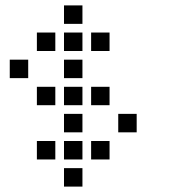

<svg xmlns="http://www.w3.org/2000/svg" viewBox="-20 -704 640 708"><path d="M217 -684Q216 -684 216 -684Q216 -684 216 -683V-617Q216 -616 216 -616Q216 -616 217 -616H283Q284 -616 284 -616Q284 -616 284 -617V-683Q284 -684 284 -684Q284 -684 283 -684ZM117 -584Q116 -584 116 -584Q116 -584 116 -583V-517Q116 -516 116 -516Q116 -516 117 -516H183Q184 -516 184 -516Q184 -516 184 -517V-583Q184 -584 184 -584Q184 -584 183 -584ZM217 -584Q216 -584 216 -584Q216 -584 216 -583V-517Q216 -516 216 -516Q216 -516 217 -516H283Q284 -516 284 -516Q284 -516 284 -517V-583Q284 -584 284 -584Q284 -584 283 -584ZM317 -584Q316 -584 316 -584Q316 -584 316 -583V-517Q316 -516 316 -516Q316 -516 317 -516H383Q384 -516 384 -516Q384 -516 384 -517V-583Q384 -584 384 -584Q384 -584 383 -584ZM17 -484Q16 -484 16 -484Q16 -484 16 -483V-417Q16 -416 16 -416Q16 -416 17 -416H83Q84 -416 84 -416Q84 -416 84 -417V-483Q84 -484 84 -484Q84 -484 83 -484ZM217 -484Q216 -484 216 -484Q216 -484 216 -483V-417Q216 -416 216 -416Q216 -416 217 -416H283Q284 -416 284 -416Q284 -416 284 -417V-483Q284 -484 284 -484Q284 -484 283 -484ZM117 -384Q116 -384 116 -384Q116 -384 116 -383V-317Q116 -316 116 -316Q116 -316 117 -316H183Q184 -316 184 -316Q184 -316 184 -317V-383Q184 -384 184 -384Q184 -384 183 -384ZM217 -384Q216 -384 216 -384Q216 -384 216 -383V-317Q216 -316 216 -316Q216 -316 217 -316H283Q284 -316 284 -316Q284 -316 284 -317V-383Q284 -384 284 -384Q284 -384 283 -384ZM317 -384Q316 -384 316 -384Q316 -384 316 -383V-317Q316 -316 316 -316Q316 -316 317 -316H383Q384 -316 384 -316Q384 -316 384 -317V-383Q384 -384 384 -384Q384 -384 383 -384ZM217 -284Q216 -284 216 -284Q216 -284 216 -283V-217Q216 -216 216 -216Q216 -216 217 -216H283Q284 -216 284 -216Q284 -216 284 -217V-283Q284 -284 284 -284Q284 -284 283 -284ZM417 -284Q416 -284 416 -284Q416 -284 416 -283V-217Q416 -216 416 -216Q416 -216 417 -216H483Q484 -216 484 -216Q484 -216 484 -217V-283Q484 -284 484 -284Q484 -284 483 -284ZM117 -184Q116 -184 116 -184Q116 -184 116 -183V-117Q116 -116 116 -116Q116 -116 117 -116H183Q184 -116 184 -116Q184 -116 184 -117V-183Q184 -184 184 -184Q184 -184 183 -184ZM217 -184Q216 -184 216 -184Q216 -184 216 -183V-117Q216 -116 216 -116Q216 -116 217 -116H283Q284 -116 284 -116Q284 -116 284 -117V-183Q284 -184 284 -184Q284 -184 283 -184ZM317 -184Q316 -184 316 -184Q316 -184 316 -183V-117Q316 -116 316 -116Q316 -116 317 -116H383Q384 -116 384 -116Q384 -116 384 -117V-183Q384 -184 384 -184Q384 -184 383 -184ZM217 -84Q216 -84 216 -84Q216 -84 216 -83V-17Q216 -16 216 -16Q216 -16 217 -16H283Q284 -16 284 -16Q284 -16 284 -17V-83Q284 -84 284 -84Q284 -84 283 -84Z"/></svg>

Font: Doto SemiBold
Style: Regular
Weight: 600
Monospace: yes
Version: Version 1.000